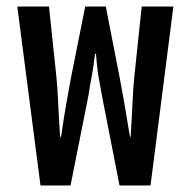

<svg xmlns="http://www.w3.org/2000/svg" viewBox="-20 -568 585 588"><path d="M104 0 33 -548H130L153 -330Q156 -301 158 -256Q160 -211 164 -149H167Q176 -211 184 -256.5Q192 -302 198 -333L241 -548H304L346 -333Q352 -302 360 -256.5Q368 -211 378 -149H380Q384 -211 386 -256Q388 -301 391 -330L414 -548H511L441 0H346L292 -276Q287 -304 282 -332Q277 -360 274 -403H271Q266 -360 261 -335Q256 -310 251 -276L196 0Z"/></svg>

Font: Noto Sans Thai ExtCond Med
Style: Regular
Weight: 500
Width: 2
Designer: Monotype Design Team
Foundry: Monotype Imaging Inc.
Version: Version 2.002; ttfautohint (v1.8.4.7-5d5b)